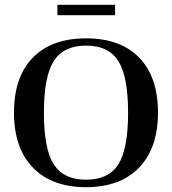

<svg xmlns="http://www.w3.org/2000/svg" viewBox="-20 -766 714 796"><path d="M337 10Q195 10 116.5 -71Q38 -152 38 -299Q38 -447 116 -527Q194 -607 337 -607Q480 -607 557.5 -526.5Q635 -446 635 -299Q635 -152 556.5 -71Q478 10 337 10ZM511 -299Q511 -449 470.5 -513Q430 -577 337 -577Q244 -577 203 -513Q162 -449 162 -299Q162 -148 203 -84.5Q244 -21 337 -21Q430 -21 470.5 -84.5Q511 -148 511 -299ZM218 -703V-746H457V-703Z"/></svg>

Font: UnnaMedium
Style: Regular
Weight: 500
Designer: Jorge de Buen Unna
Foundry: Omnibus-Type
Version: Version 2.008;hotconv 1.0.109;makeotfexe 2.5.65596